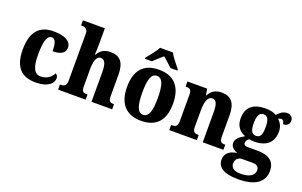

<svg xmlns="http://www.w3.org/2000/svg" viewBox="-109 -1257 3117 1982"><g transform="rotate(20 1449.0 -266.0)"><path d="M281 10C422 10 472 -53 472 -104C472 -123 463 -141 445 -150C424 -103 375 -66 309 -66C237 -66 208 -134 208 -267C208 -436 237 -486 284 -486C324 -486 337 -424 337 -353C453 -353 474 -402 474 -444C474 -500 419 -550 279 -550C145 -550 41 -483 41 -266C41 -59 137 10 281 10Z M526 0H829V-56H825C784 -56 764 -65 764 -121V-306C764 -384 776 -459 831 -459C876 -459 893 -410 893 -325V0H1120V-56H1117C1075 -56 1059 -65 1059 -126V-357C1059 -492 1009 -550 905 -550C826 -550 789 -513 766 -472H759C761 -499 763 -550 763 -599V-760H522V-704H535C555 -704 597 -697 597 -645V-124C597 -65 568 -56 531 -56H526Z M1260 -619V-606H1337C1359 -630 1409 -672 1438 -698C1466 -673 1519 -627 1540 -606H1616V-619C1587 -657 1529 -721 1510 -766H1367C1347 -721 1289 -657 1260 -619ZM1436 10C1604 10 1691 -82 1691 -270C1691 -458 1596 -550 1439 -550C1272 -550 1185 -458 1185 -270C1185 -82 1280 10 1436 10ZM1438 -56C1376 -56 1353 -130 1353 -270C1353 -411 1375 -483 1437 -483C1500 -483 1523 -411 1523 -270C1523 -130 1501 -56 1438 -56Z M1747 0H2050V-56H2046C2005 -56 1984 -65 1984 -121V-306C1984 -387 2001 -460 2055 -460C2102 -460 2115 -410 2115 -325V0H2342V-56H2338C2296 -56 2280 -65 2280 -126V-357C2280 -492 2227 -550 2127 -550C2049 -550 2011 -516 1985 -467H1981L1968 -536H1752V-480H1756C1797 -480 1818 -471 1818 -416V-124C1818 -65 1794 -56 1752 -56H1747Z M2587 234C2778 234 2869 161 2869 41C2869 -56 2808 -112 2679 -112H2568C2542 -112 2524 -121 2524 -143C2524 -165 2541 -186 2555 -193C2566 -190 2596 -188 2609 -188C2753 -188 2817 -262 2817 -370C2817 -428 2793 -467 2763 -494C2772 -499 2782 -504 2796 -504C2810 -504 2829 -491 2829 -459C2881 -459 2898 -489 2898 -522C2898 -554 2875 -582 2833 -582C2784 -582 2755 -554 2727 -523C2694 -541 2658 -550 2609 -550C2463 -550 2398 -483 2398 -365C2398 -280 2445 -229 2506 -209C2450 -178 2412 -148 2412 -103C2412 -55 2451 -32 2488 -17C2410 -10 2358 33 2358 100C2358 188 2434 234 2587 234ZM2607 -250C2555 -250 2542 -298 2542 -364C2542 -433 2555 -487 2607 -487C2661 -487 2672 -435 2672 -365C2672 -297 2661 -250 2607 -250ZM2590 172C2528 172 2484 148 2484 99C2484 40 2528 23 2559 23H2675C2720 23 2742 45 2742 80C2742 137 2689 172 2590 172Z"/></g></svg>

Font: Noto Serif Devanagari SemiCondensed ExtraBold
Style: Regular
Weight: 800
Width: 4
Designer: Universal Thirst, Indian Type Foundry and the Monotype Design Team
Foundry: Monotype Imaging Inc.
Version: Version 2.004